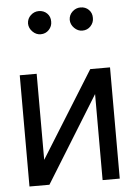

<svg xmlns="http://www.w3.org/2000/svg" viewBox="-57 -883 648 927"><g transform="rotate(-5 266.5 -420.0)"><path d="M129.9 -122.1 389.6 -539.1H485.4V0H402.3V-417L144.5 0H47.9V-539.1H129.9ZM166 -727.5Q144 -727.5 127 -744.6Q109.9 -761.7 109.4 -784.2Q109.9 -808.1 127 -824Q144 -839.8 166 -839.8Q190.4 -839.8 206.3 -824Q222.2 -808.1 221.7 -784.2Q222.2 -761.7 206.3 -744.6Q190.4 -727.5 166 -727.5ZM368.2 -727.5Q346.2 -727.5 329.1 -744.6Q312 -761.7 311.5 -784.2Q312 -808.1 329.1 -824Q346.2 -839.8 368.2 -839.8Q392.6 -839.8 408.4 -824Q424.3 -808.1 423.8 -784.2Q424.3 -761.7 408.4 -744.6Q392.6 -727.5 368.2 -727.5Z"/></g></svg>

Font: Inter Display V
Style: Regular
Weight: 400
Designer: Rasmus Andersson
Foundry: rsms
Version: Version 3.015;git-src